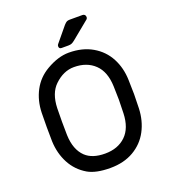

<svg xmlns="http://www.w3.org/2000/svg" viewBox="-159 -1003 991 1127"><g transform="rotate(-20 336.0 -440.0)"><path d="M612 -439Q614 -379 614 -350Q614 -321 612 -261Q609 -185 576.5 -123.5Q544 -62 482.5 -26Q421 10 336 10Q246 10 196 -19Q135 -55 102.5 -116.5Q70 -178 67 -254Q66 -284 66 -343Q66 -402 67 -432Q69 -508 101.5 -569.5Q134 -631 196 -667Q270 -710 336 -710Q421 -710 483 -674Q545 -638 577.5 -576.5Q610 -515 612 -439ZM214 -566Q165 -519 162 -427Q161 -397 161 -343Q161 -289 162 -259Q165 -167 214 -120Q256 -80 336 -80Q416 -80 465 -127Q514 -174 517 -266Q519 -326 519 -350Q519 -374 517 -434Q514 -526 465 -573Q416 -620 336 -620Q270 -620 214 -566ZM409 -890H488Q497 -890 502 -884.5Q507 -879 507 -870Q507 -863 502 -858L391 -767Q380 -758 371.5 -754Q363 -750 349 -750H307Q291 -750 291 -766Q291 -774 296 -779L372 -871Q383 -883 390 -886.5Q397 -890 409 -890Z"/></g></svg>

Font: Contemporary
Style: Regular
Weight: 400
Designer: Victor Tran
Foundry: Victor Tran
Version: Version 1.100